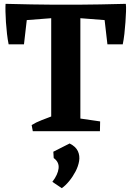

<svg xmlns="http://www.w3.org/2000/svg" viewBox="-20 -684 685 1001"><path d="M247 0V-658H399V0ZM151 0 145 -32Q167 -46 197 -57.5Q227 -69 253 -79L254 0ZM361 0 364 -71 502 -51 501 0ZM25 -453Q20 -477 16.5 -507.5Q13 -538 11 -568Q9 -598 8.5 -624Q8 -650 9 -664L126 -635L105 -453ZM26 -572 9 -664Q81 -662 144 -661Q207 -660 265.5 -659.5Q324 -659 382 -659.5Q440 -660 502.5 -661Q565 -662 636 -664L619 -572L323 -595ZM540 -453 519 -635 636 -664Q638 -650 637 -624Q636 -598 634 -568Q632 -538 628.5 -507.5Q625 -477 620 -453ZM302 297 253 264Q282 226 285.5 193.5Q289 161 260 140L258 107L343 64Q375 80 386 104Q397 128 392.5 155.5Q388 183 373.5 210.5Q359 238 340 261Q321 284 302 297Z"/></svg>

Font: Eczar SemiBold
Style: Regular
Weight: 600
Designer: Vaibhav Singh
Foundry: Rosetta Type Foundry
Version: Version 2.000